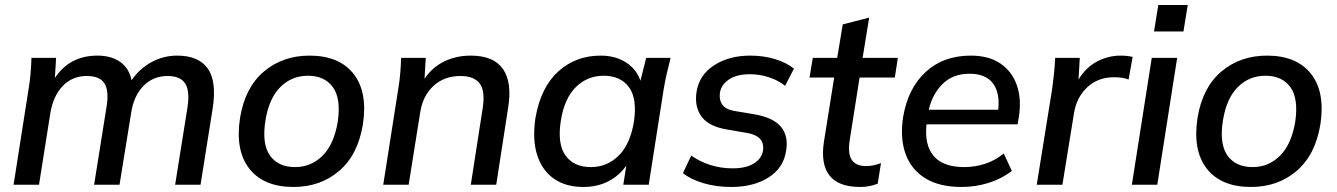

<svg xmlns="http://www.w3.org/2000/svg" viewBox="-20 -734 5314 763"><path d="M34 0 94 -383Q99 -412 101.5 -442.5Q104 -473 105 -504H203L198 -424Q257 -513 367 -513Q422 -513 457.5 -488Q493 -463 503 -415Q533 -460 581 -486.5Q629 -513 684 -513Q769 -513 805.5 -462Q842 -411 825 -302L777 0H676L725 -307Q735 -372 716 -402Q697 -432 646 -432Q588 -432 549.5 -392Q511 -352 501 -284L455 0H354L403 -307Q414 -372 395.5 -402Q377 -432 325 -432Q267 -432 229 -392Q191 -352 180 -284L135 0Z M1146 9Q1028 9 971 -63.5Q914 -136 934 -266Q954 -387 1029 -450Q1104 -513 1210 -513Q1328 -513 1385 -440.5Q1442 -368 1422 -239Q1402 -118 1327.5 -54.5Q1253 9 1146 9ZM1153 -70Q1216 -70 1261.5 -115Q1307 -160 1322 -249Q1336 -342 1303 -387.5Q1270 -433 1204 -433Q1139 -433 1094 -388Q1049 -343 1035 -256Q1020 -163 1052.5 -116.5Q1085 -70 1153 -70Z M1503 0 1563 -383Q1568 -412 1570.5 -442.5Q1573 -473 1574 -504H1672L1667 -421Q1698 -467 1745.5 -490Q1793 -513 1851 -513Q1942 -513 1979 -459.5Q2016 -406 1999 -304L1952 0H1851L1898 -303Q1909 -372 1886.5 -402Q1864 -432 1810 -432Q1745 -432 1702.5 -392.5Q1660 -353 1650 -288L1604 0Z M2298 9Q2228 9 2181 -24Q2134 -57 2114.5 -118.5Q2095 -180 2108 -266Q2129 -387 2198.5 -450Q2268 -513 2367 -513Q2425 -513 2467.5 -486Q2510 -459 2525 -413L2548 -504H2645Q2637 -473 2630 -442.5Q2623 -412 2618 -383L2558 0H2457L2469 -76Q2441 -36 2397.5 -13.5Q2354 9 2298 9ZM2328 -70Q2392 -70 2438 -115Q2484 -160 2499 -249Q2513 -342 2479.5 -387.5Q2446 -433 2379 -433Q2314 -433 2268.5 -388Q2223 -343 2209 -256Q2194 -163 2227 -116.5Q2260 -70 2328 -70Z M2886 9Q2826 9 2775.5 -6Q2725 -21 2694 -46L2727 -116Q2760 -92 2802.5 -78.5Q2845 -65 2891 -65Q2945 -65 2976 -84.5Q3007 -104 3012 -135Q3021 -194 2947 -206L2871 -219Q2797 -231 2768 -270.5Q2739 -310 2748 -369Q2759 -437 2818.5 -475Q2878 -513 2961 -513Q3016 -513 3062 -498.5Q3108 -484 3135 -461L3100 -393Q3074 -414 3037 -426.5Q3000 -439 2961 -439Q2907 -439 2876.5 -418Q2846 -397 2841 -366Q2837 -337 2850.5 -318Q2864 -299 2899 -293L2977 -280Q3053 -267 3083.5 -230Q3114 -193 3104 -135Q3094 -67 3034.5 -29Q2975 9 2886 9Z M3398 9Q3312 9 3276.5 -36.5Q3241 -82 3254 -169L3295 -426H3197L3210 -504H3307L3329 -637L3434 -664L3408 -504H3548L3536 -426H3396L3357 -179Q3348 -123 3365 -98.5Q3382 -74 3421 -74Q3439 -74 3453.5 -77.5Q3468 -81 3481 -86L3468 -4Q3435 9 3398 9Z M3801 9Q3714 9 3658 -25Q3602 -59 3579 -121.5Q3556 -184 3569 -269Q3588 -383 3658.5 -448Q3729 -513 3838 -513Q3909 -513 3955 -482Q4001 -451 4020.5 -396.5Q4040 -342 4029 -270L4024 -240H3662Q3653 -158 3690.5 -114Q3728 -70 3812 -70Q3853 -70 3893 -82.5Q3933 -95 3969 -124L4001 -55Q3960 -23 3908 -7Q3856 9 3801 9ZM3833 -441Q3767 -441 3726 -400.5Q3685 -360 3671 -298H3947Q3954 -367 3925 -404Q3896 -441 3833 -441Z M4100 0 4161 -379Q4165 -409 4168.5 -441Q4172 -473 4173 -504H4271L4266 -418Q4295 -466 4339.5 -489.5Q4384 -513 4433 -513Q4458 -513 4481 -508L4465 -418Q4451 -423 4438 -425Q4425 -427 4407 -427Q4343 -427 4300.5 -387Q4258 -347 4248 -284L4202 0Z M4566 -609 4583 -714H4700L4683 -609ZM4478 0 4557 -504H4658L4579 0Z M4951 9Q4833 9 4776 -63.5Q4719 -136 4739 -266Q4759 -387 4834 -450Q4909 -513 5015 -513Q5133 -513 5190 -440.5Q5247 -368 5227 -239Q5207 -118 5132.5 -54.5Q5058 9 4951 9ZM4958 -70Q5021 -70 5066.5 -115Q5112 -160 5127 -249Q5141 -342 5108 -387.5Q5075 -433 5009 -433Q4944 -433 4899 -388Q4854 -343 4840 -256Q4825 -163 4857.5 -116.5Q4890 -70 4958 -70Z"/></svg>

Font: Mulish SemiBold
Style: Italic
Weight: 600
Italic angle: -9°
Designer: Vernon Adams
Foundry: Vernon Adams
Version: Version 3.603; ttfautohint (v1.8.3)